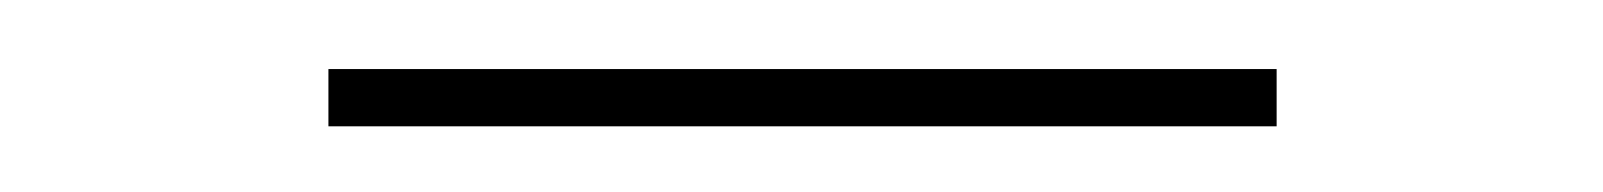

<svg xmlns="http://www.w3.org/2000/svg" viewBox="-20 -296 476 57"><path d="M77.5 -258.5V-275.5H359V-258.5Z"/></svg>

Font: Anek Tamil Thin
Style: Regular
Weight: 250
Designer: Aadarsh Rajan (Tamil), Yesha Goshar (Latin)
Foundry: Ek Type
Version: Version 1.003